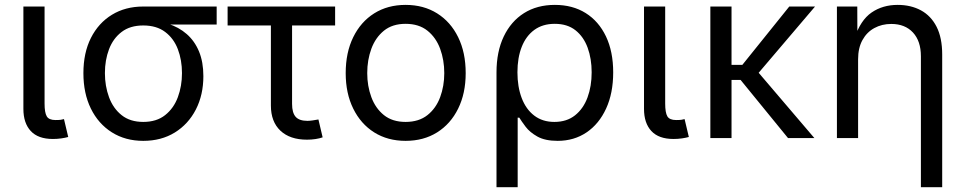

<svg xmlns="http://www.w3.org/2000/svg" viewBox="-20 -573 4008 797"><path d="M199.7 3.9Q138.2 3.9 107.7 -29.1Q77.1 -62 77.1 -121.1V-545.9H165V-143.1Q165 -105.5 174.1 -90.1Q183.1 -74.7 210.4 -74.7Q224.6 -74.7 231.9 -75.7Q239.3 -76.7 245.6 -78.6L263.2 -4.4Q251.5 -1 234.4 1.5Q217.3 3.9 199.7 3.9Z M574.7 11.7Q500.5 11.7 444.3 -23.7Q388.2 -59.1 357.2 -122.3Q326.2 -185.5 326.2 -269.5Q326.2 -353.5 357.4 -415.5Q388.7 -477.5 444.6 -511.7Q500.5 -545.9 574.7 -545.9H879.4V-471.2H640.1L574.7 -467.3Q520 -467.3 484.9 -440.4Q449.7 -413.6 432.6 -368.7Q415.5 -323.7 415.5 -269.5Q415.5 -215.8 432.6 -169.4Q449.7 -123 484.9 -95Q520 -66.9 574.7 -66.9Q629.9 -66.9 665.5 -95.2Q701.2 -123.5 718.3 -169.7Q735.4 -215.8 735.4 -269.5Q735.4 -323.7 718.3 -368.7Q701.2 -413.6 665.5 -440.4Q629.9 -467.3 574.7 -467.3V-489.3Q630.4 -489.3 676.3 -474.9Q722.2 -460.4 755.1 -431.6Q788.1 -402.8 806.2 -359.1Q824.2 -315.4 824.2 -256.8Q824.2 -179.2 793 -118.4Q761.7 -57.6 705.6 -22.9Q649.4 11.7 574.7 11.7Z M1254.4 6.8Q1183.6 6.8 1144 -30.5Q1104.5 -67.9 1104.5 -134.8V-467.3H924.8V-545.9H1371.1V-467.3H1192.4V-141.6Q1192.4 -105 1207.3 -88.1Q1222.2 -71.3 1256.3 -71.3Q1265.1 -71.3 1278.1 -73.2Q1291 -75.2 1301.8 -77.1L1319.3 -2.9Q1307.1 1.5 1289.8 4.2Q1272.5 6.8 1254.4 6.8Z M1663.6 11.7Q1589.4 11.7 1533.4 -23.4Q1477.5 -58.6 1446.3 -122.1Q1415 -185.5 1415 -269.5Q1415 -355 1446.3 -418.7Q1477.5 -482.4 1533.4 -517.6Q1589.4 -552.7 1663.6 -552.7Q1738.3 -552.7 1794.4 -517.6Q1850.6 -482.4 1881.8 -418.7Q1913.1 -355 1913.1 -269.5Q1913.1 -185.5 1881.8 -122.1Q1850.6 -58.6 1794.4 -23.4Q1738.3 11.7 1663.6 11.7ZM1663.6 -66.9Q1718.8 -66.9 1754.4 -95.2Q1790 -123.5 1807.1 -169.7Q1824.2 -215.8 1824.2 -269.5Q1824.2 -323.7 1807.1 -370.4Q1790 -417 1754.4 -445.6Q1718.8 -474.1 1663.6 -474.1Q1608.9 -474.1 1573.7 -445.6Q1538.6 -417 1521.5 -370.6Q1504.4 -324.2 1504.4 -269.5Q1504.4 -215.8 1521.5 -169.7Q1538.6 -123.5 1573.7 -95.2Q1608.9 -66.9 1663.6 -66.9Z M2041 204.1V-272.5Q2041 -358.4 2071 -421.4Q2101.1 -484.4 2155.3 -518.6Q2209.5 -552.7 2283.2 -552.7Q2356.9 -552.7 2411.1 -518.8Q2465.3 -484.9 2495.4 -421.9Q2525.4 -358.9 2525.4 -272.5Q2525.4 -186.5 2496.1 -122.6Q2466.8 -58.6 2414.8 -23.4Q2362.8 11.7 2294.9 11.7Q2242.7 11.7 2210.9 -6.1Q2179.2 -23.9 2162.1 -46.6Q2145 -69.3 2135.7 -84.5H2128.9V204.1ZM2281.2 -66.9Q2332.5 -66.9 2366.9 -94.2Q2401.4 -121.6 2418.7 -168.2Q2436 -214.8 2436 -272.9Q2436 -329.1 2419.4 -374.8Q2402.8 -420.4 2368.9 -447.3Q2335 -474.1 2282.7 -474.1Q2232.9 -474.1 2198.2 -449Q2163.6 -423.8 2145.8 -378.7Q2127.9 -333.5 2127.9 -272.9Q2127.9 -212.9 2145.5 -166.3Q2163.1 -119.6 2197.5 -93.3Q2231.9 -66.9 2281.2 -66.9Z M2775.9 3.9Q2714.4 3.9 2683.8 -29.1Q2653.3 -62 2653.3 -121.1V-545.9H2741.2V-143.1Q2741.2 -105.5 2750.2 -90.1Q2759.3 -74.7 2786.6 -74.7Q2800.8 -74.7 2808.1 -75.7Q2815.4 -76.7 2821.8 -78.6L2839.4 -4.4Q2827.6 -1 2810.5 1.5Q2793.5 3.9 2775.9 3.9Z M3016.6 -545.9V0H2928.7V-545.9ZM3363.3 -545.9 3104 -241.2H2983.4V-303.7H3061.5L3256.3 -545.9ZM3251 0 3052.2 -243.7 3099.6 -305.7 3360.4 0Z M3542 -327.1V0H3454.1V-545.9H3538.6L3539.1 -413.6H3526.9Q3551.8 -489.3 3597.9 -521Q3644 -552.7 3706.1 -552.7Q3761.2 -552.7 3803 -530Q3844.7 -507.3 3867.9 -461.7Q3891.1 -416 3891.1 -346.7V204.1H3802.7V-339.4Q3802.7 -402.3 3769.8 -438Q3736.8 -473.6 3679.7 -473.6Q3640.6 -473.6 3609.4 -456.5Q3578.1 -439.5 3560.1 -406.7Q3542 -374 3542 -327.1Z"/></svg>

Font: Inter Variable LoSnoCo
Style: Regular
Weight: 400
Designer: Rasmus Andersson
Foundry: rsms
Version: Version 4.000;git-a52131595; featfreeze: case,dlig,ss01,ss02